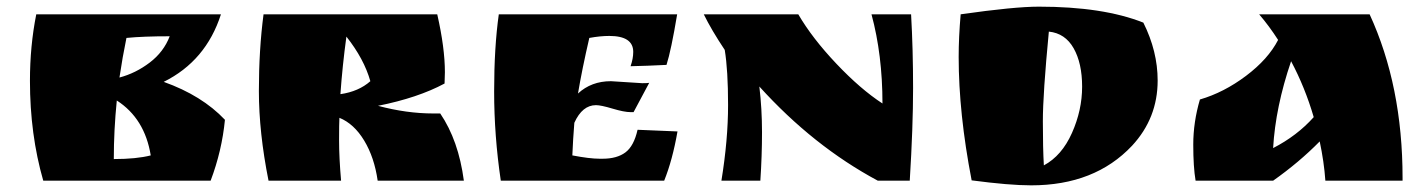

<svg xmlns="http://www.w3.org/2000/svg" viewBox="-20 -543 4254 577"><path d="M322 -65Q390 -65 433 -76Q415 -187 331 -241Q322 -152 322 -65ZM70 -300Q70 -405 89 -500H644Q599 -360 472 -297Q587 -256 656 -183Q647 -90 613 0H110Q70 -139 70 -300ZM339 -310Q388 -323 430 -355Q472 -387 490 -434Q410 -434 360 -429Q348 -371 339 -310Z M1317 -326 1316 -292Q1236 -249 1116 -225Q1202 -202 1282 -202H1303Q1358 -121 1374 0H1115Q1105 -70 1074.5 -120.5Q1044 -171 1000 -189Q999 -172 999 -121Q999 -70 1005 0H787Q758 -145 758 -269.5Q758 -394 772 -500H1294Q1317 -399 1317 -326ZM1021 -433Q1009 -345 1003 -260Q1058 -268 1093 -299Q1074 -366 1021 -433Z M1816 -299 1910 -293Q1924 -293 1931 -294L1884 -206H1875Q1856 -206 1821 -216.5Q1786 -227 1771 -227Q1730 -227 1706 -174Q1702 -125 1700 -76Q1752 -66 1782 -66H1791Q1834 -66 1859.5 -85Q1885 -104 1896 -153L2016 -148Q2001 -62 1976 0H1485Q1465 -135 1465 -268Q1465 -401 1479 -500H2015Q1997 -392 1983 -348Q1924 -345 1875 -344Q1883 -367 1883 -387Q1883 -435 1811 -435Q1784 -435 1751 -429Q1729 -334 1717 -262Q1757 -299 1816 -299Z M2718 -500Q2724 -395 2724 -278.5Q2724 -162 2714 0H2618Q2424 -104 2262 -283Q2270 -216 2270 -145.5Q2270 -75 2265 0H2148Q2168 -123 2168 -227.5Q2168 -332 2158 -393Q2118 -453 2095 -500H2379Q2421 -428 2493.5 -351.5Q2566 -275 2632 -232Q2632 -378 2599 -500Z M3102 -523Q3295 -523 3416 -475Q3459 -389 3459 -301Q3459 -188 3382 -105Q3270 14 3079 14Q3013 14 2900 -1Q2861 -202 2861 -372Q2861 -431 2867 -500Q3028 -523 3102 -523ZM3132 -448Q3114 -260 3114 -178.5Q3114 -97 3117 -46Q3171 -75 3201.5 -143.5Q3232 -212 3232 -282.5Q3232 -353 3206.5 -398Q3181 -443 3132 -448Z M4195 -8V0H3963Q3959 -57 3946 -118Q3884 -55 3806 0H3573Q3566 -41 3566 -108.5Q3566 -176 3586 -244Q3658 -265 3724.5 -315Q3791 -365 3821 -423Q3794 -465 3764 -500H4096Q4195 -285 4195 -8ZM3928 -191Q3902 -280 3860 -359Q3813 -221 3806 -98Q3878 -135 3928 -191Z"/></svg>

Font: Ruslan Display
Style: Regular
Weight: 400
Designer: Denis Masharov, Vladimir Rabdu
Foundry: Denis Masharov, Vladimir Rabdu
Version: Version 1.000; ttfautohint (v1.4.1)